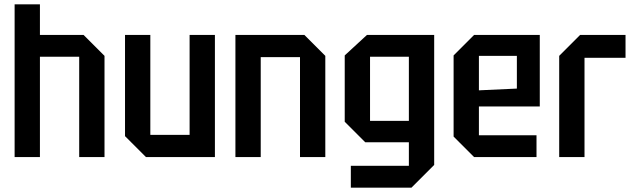

<svg xmlns="http://www.w3.org/2000/svg" viewBox="-20 -720 2902 880"><path d="M47 0V-700H163V-560H363L459 -464V0H343V-460H163V0Z M965 -560V0H649L553 -96V-560H669V-102H849V-560Z M1059 0V-560H1375L1471 -464V0H1355V-458H1175V0Z M1588 140V40H1854V-68H1654L1560 -162V-466L1662 -560H1970V36L1866 140ZM1676 -460V-166H1854V-460Z M2059 -94V-466L2153 -560H2454V-232H2175V-100H2439V0H2153ZM2175 -306 2349 -314V-464H2175Z M2543 0V-464L2639 -560H2847V-455H2659V0Z"/></svg>

Font: Tektur SemiCondensed Medium
Style: Regular
Weight: 500
Width: 4
Designer: Adam Jagosz
Foundry: Adam Jagosz
Version: Version 1.005;gftools[0.9.30]